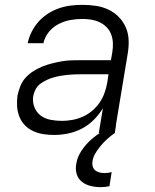

<svg xmlns="http://www.w3.org/2000/svg" viewBox="-20 -548 640 791"><path d="M203 8Q203 8 203 8Q203 8 203 8H202Q180 8 158 4.5Q136 1 116.5 -8Q97 -17 82.5 -32Q68 -47 60 -67Q52 -87 50.5 -109Q49 -131 52 -154Q56 -173 63.5 -192.5Q71 -212 85.5 -228Q100 -244 118.5 -255.5Q137 -267 156 -274.5Q175 -282 195 -287Q215 -292 235 -295.5Q255 -299 275 -299.5Q295 -300 314 -300H437L443 -335Q446 -354 445 -372.5Q444 -391 437.5 -407.5Q431 -424 418.5 -436.5Q406 -449 390 -456.5Q374 -464 356 -467Q338 -470 319 -470Q295 -470 270 -465.5Q245 -461 221.5 -449Q198 -437 181 -416Q164 -395 159 -370H94Q99 -394 110.5 -417Q122 -440 139 -459Q156 -478 178 -492Q200 -506 223.5 -514Q247 -522 271 -525Q295 -528 319 -528Q347 -528 374.5 -524Q402 -520 426.5 -508.5Q451 -497 469.5 -478Q488 -459 498.5 -434.5Q509 -410 510 -382Q511 -354 506 -326L452 0H387L404 -102Q388 -76 366 -54Q344 -32 317 -18Q290 -4 260.5 2Q231 8 203 8ZM235 -50Q256 -50 278 -54Q300 -58 320.5 -67Q341 -76 359 -91Q377 -106 390 -125Q403 -144 410.5 -165Q418 -186 422 -208L427 -242H314Q300 -242 286 -241.5Q272 -241 257.5 -239.5Q243 -238 229 -235.5Q215 -233 200.5 -229Q186 -225 172.5 -218.5Q159 -212 146.5 -203Q134 -194 127 -180.5Q120 -167 117 -153Q113 -129 121.5 -107Q130 -85 147.5 -72Q165 -59 188 -54.5Q211 -50 235 -50ZM395 223Q373 223 353 218Q333 213 317.5 201Q302 189 296 169Q290 149 294 128Q298 100 315 74Q332 48 354.5 28Q377 8 403.5 -7.5Q430 -23 458 -32L453 0Q437 11 422.5 24Q408 37 395.5 52Q383 67 373 83.5Q363 100 361 118Q359 128 362 138Q365 148 372.5 154Q380 160 390 162.5Q400 165 410 165Q418 165 425.5 164Q433 163 440 161L431 219Q422 221 413 222Q404 223 395 223Z"/></svg>

Font: Iosevka SS04 Light Extended
Style: Italic
Weight: 300
Width: 7
Italic angle: -9°
Monospace: yes
Designer: Belleve Invis
Foundry: Belleve Invis
Version: Version 19.0.0; ttfautohint (v1.8.4)